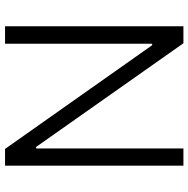

<svg xmlns="http://www.w3.org/2000/svg" viewBox="-13 -734 747 761"><g transform="rotate(90 360.5 -353.5)"><path d="M636.7 0H570.3L159.2 -583H153.3V0H84V-707H151.4L562.5 -123H568.4V-707H636.7Z"/></g></svg>

Font: Pretendard JP Light
Style: Regular
Weight: 300
Designer: Base glyphs from Inter by Rasmus Andersson; Hangeul glyphs from Noto Sans CJK(Source Han Sans) by Jang Soo-young and Kan
Foundry: Kil Hyung-jin
Version: Version 1.309